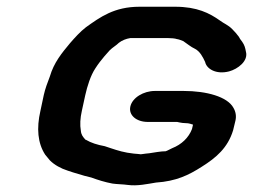

<svg xmlns="http://www.w3.org/2000/svg" viewBox="-20 -624 751 570"><path d="M367 -308C361 -282 385 -262 419 -262H506C510 -261 515 -260 522 -259L538 -258C539 -258 548 -256 553 -254L550 -241C540 -215 519 -195 491 -184C486 -182 478 -177 472 -175C457 -175 437 -171 423 -169L413 -168C409 -167 403 -167 398 -166C392 -167 386 -167 377 -168C349 -171 330 -177 309 -184L291 -190C269 -194 250 -200 235 -209C234 -209 234 -209 233 -210C226 -218 221 -224 220 -236C217 -253 218 -273 223 -295L233 -341C239 -368 249 -400 263 -421C272 -435 280 -445 290 -457L306 -475C314 -483 325 -489 333 -497C342 -504 354 -509 367 -511H478C487 -511 500 -510 505 -508C508 -508 520 -504 524 -502C536 -494 546 -485 559 -479C574 -471 582 -455 589 -440C593 -420 621 -402 660 -412C686 -419 718 -443 710 -471C708 -482 706 -490 699 -500C694 -506 691 -511 689 -515C684 -522 677 -530 669 -538C657 -550 645 -554 633 -563C602 -585 565 -604 500 -604H394C319 -604 277 -573 235 -543C218 -530 202 -512 188 -496C163 -466 140 -438 128 -397C121 -379 114 -360 110 -342L100 -295C88 -243 92 -199 114 -165L128 -148C135 -141 143 -135 152 -130L166 -123C186 -115 207 -109 231 -102L251 -97C270 -90 292 -83 314 -79C327 -77 346 -77 359 -75C388 -71 418 -78 443 -82C503 -86 540 -104 579 -129C622 -156 656 -185 672 -237L679 -266C682 -279 680 -292 673 -304C655 -337 593 -354 525 -354H440C406 -354 373 -334 367 -308Z"/></svg>

Font: Blanket
Style: SikObl
Weight: 700
Foundry: Cannot Into Space Fonts
Version: Version 0.9